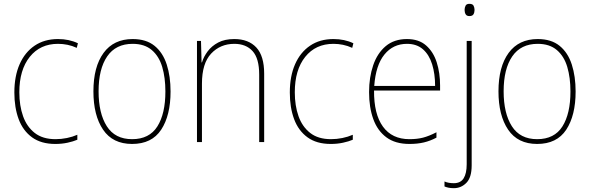

<svg xmlns="http://www.w3.org/2000/svg" viewBox="-20 -742 3082 1003"><path d="M269 10Q195 10 147.5 -24.5Q100 -59 77.5 -119.5Q55 -180 55 -259Q55 -344 82.5 -406.5Q110 -469 161 -503.5Q212 -538 283 -538Q341 -538 387 -516L381 -492Q357 -503 332.5 -508Q308 -513 283 -513Q190 -513 135.5 -445Q81 -377 81 -260Q81 -190 100.5 -135Q120 -80 161.5 -47.5Q203 -15 270 -15Q300 -15 329.5 -21Q359 -27 384 -38V-12Q363 -3 333 3.5Q303 10 269 10Z M871 -264Q871 -139 822 -64.5Q773 10 670 10Q569 10 518.5 -64.5Q468 -139 468 -265Q468 -393 521 -465.5Q574 -538 673 -538Q744 -538 787.5 -502.5Q831 -467 851 -405Q871 -343 871 -264ZM495 -265Q495 -150 538 -82.5Q581 -15 670 -15Q760 -15 802 -81.5Q844 -148 844 -264Q844 -336 827.5 -392Q811 -448 773 -480.5Q735 -513 673 -513Q585 -513 540 -447.5Q495 -382 495 -265Z M1204 -538Q1278 -538 1319 -494Q1360 -450 1360 -357V0H1334V-352Q1334 -437 1299.5 -475Q1265 -513 1204 -513Q1131 -513 1083 -462Q1035 -411 1035 -305V0H1009V-528H1030L1033 -416H1035Q1044 -446 1065 -474Q1086 -502 1120 -520Q1154 -538 1204 -538Z M1708 10Q1634 10 1586.5 -24.5Q1539 -59 1516.5 -119.5Q1494 -180 1494 -259Q1494 -344 1521.5 -406.5Q1549 -469 1600 -503.5Q1651 -538 1722 -538Q1780 -538 1826 -516L1820 -492Q1796 -503 1771.5 -508Q1747 -513 1722 -513Q1629 -513 1574.5 -445Q1520 -377 1520 -260Q1520 -190 1539.5 -135Q1559 -80 1600.5 -47.5Q1642 -15 1709 -15Q1739 -15 1768.5 -21Q1798 -27 1823 -38V-12Q1802 -3 1772 3.5Q1742 10 1708 10Z M2106 -538Q2168 -538 2206 -504.5Q2244 -471 2261.5 -416Q2279 -361 2279 -295V-269H1934Q1933 -146 1980.5 -80.5Q2028 -15 2119 -15Q2159 -15 2190 -23Q2221 -31 2260 -51V-23Q2228 -6 2194.5 2Q2161 10 2119 10Q2045 10 1998.5 -24.5Q1952 -59 1930 -120Q1908 -181 1908 -261Q1908 -338 1929.5 -401Q1951 -464 1995 -501Q2039 -538 2106 -538ZM2106 -513Q2034 -513 1988.5 -457.5Q1943 -402 1935 -293H2253Q2253 -356 2237.5 -406Q2222 -456 2189.5 -484.5Q2157 -513 2106 -513Z M2407 -690Q2407 -702 2412 -712Q2417 -722 2432 -722Q2449 -722 2454 -712Q2459 -702 2459 -690Q2459 -677 2453.5 -667.5Q2448 -658 2432 -658Q2418 -658 2412.5 -667.5Q2407 -677 2407 -690ZM2351 241Q2335 241 2323 238.5Q2311 236 2302 232V206Q2313 211 2325.5 213Q2338 215 2351 215Q2386 215 2402 189.5Q2418 164 2418 116V-528H2444V122Q2444 185 2416.5 213Q2389 241 2351 241Z M2987 -264Q2987 -139 2938 -64.5Q2889 10 2786 10Q2685 10 2634.5 -64.5Q2584 -139 2584 -265Q2584 -393 2637 -465.5Q2690 -538 2789 -538Q2860 -538 2903.5 -502.5Q2947 -467 2967 -405Q2987 -343 2987 -264ZM2611 -265Q2611 -150 2654 -82.5Q2697 -15 2786 -15Q2876 -15 2918 -81.5Q2960 -148 2960 -264Q2960 -336 2943.5 -392Q2927 -448 2889 -480.5Q2851 -513 2789 -513Q2701 -513 2656 -447.5Q2611 -382 2611 -265Z"/></svg>

Font: Noto Sans Tamil SemiCondensed Thin
Style: Regular
Weight: 100
Width: 4
Designer: Jelle Bosma - Monotype Design Team
Foundry: Monotype Imaging Inc.
Version: Version 2.004; ttfautohint (v1.8.4.7-5d5b)